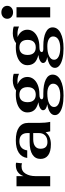

<svg xmlns="http://www.w3.org/2000/svg" viewBox="904 -1654 944 2792"><g transform="rotate(-90 1376.0 -258.0)"><path d="M63 -490H211V-389Q230 -442 270.5 -471Q311 -500 372 -500Q392 -500 406 -496L397 -409Q381 -417 355 -417Q281 -417 246 -357Q211 -297 211 -216V0H63Z M461 -141Q461 -217 524 -258Q587 -299 706 -299H837V-332Q837 -388 806 -418Q775 -448 717 -448Q660 -448 626.5 -419Q593 -390 585 -334H475Q486 -415 552 -457.5Q618 -500 731 -500Q855 -500 920 -454Q985 -408 985 -321V-163Q985 -72 1000 0H862Q852 -38 848 -67Q819 -26 773.5 -8Q728 10 675 10Q568 10 514.5 -29.5Q461 -69 461 -141ZM837 -163V-247H748Q681 -247 645 -219.5Q609 -192 609 -142Q609 -91 633.5 -65.5Q658 -40 706 -40Q768 -40 802.5 -73.5Q837 -107 837 -163Z M1596 -476Q1563 -476 1546 -474Q1597 -454 1625 -417Q1653 -380 1653 -332Q1653 -282 1622.5 -242.5Q1592 -203 1535 -180Q1478 -157 1400 -157Q1328 -157 1328 -121Q1328 -112 1340.5 -106Q1353 -100 1373 -100H1415Q1542 -100 1614.5 -64.5Q1687 -29 1687 35Q1687 109 1604.5 151.5Q1522 194 1382 194Q1294 194 1230 178Q1166 162 1132 134Q1098 106 1098 69Q1098 27 1138 -1.5Q1178 -30 1256 -43Q1169 -57 1169 -105Q1169 -128 1201.5 -147Q1234 -166 1285 -172Q1203 -193 1170 -232.5Q1137 -272 1137 -333Q1137 -383 1170 -421Q1203 -459 1261.5 -479.5Q1320 -500 1395 -500Q1430 -500 1457 -496Q1484 -518 1521.5 -531Q1559 -544 1601 -544Q1624 -544 1652 -541Q1680 -538 1699 -530V-453Q1678 -464 1649.5 -470Q1621 -476 1596 -476ZM1505 -329Q1505 -387 1476.5 -417.5Q1448 -448 1395 -448Q1342 -448 1314 -417.5Q1286 -387 1286 -329Q1286 -271 1314 -240.5Q1342 -210 1395 -210Q1448 -210 1476.5 -240.5Q1505 -271 1505 -329ZM1216 56Q1216 98 1261.5 122Q1307 146 1386 146Q1465 146 1510 118.5Q1555 91 1555 42Q1555 4 1517 -19Q1479 -42 1414 -42Q1322 -42 1269 -15.5Q1216 11 1216 56Z M2283 -476Q2250 -476 2233 -474Q2284 -454 2312 -417Q2340 -380 2340 -332Q2340 -282 2309.5 -242.5Q2279 -203 2222 -180Q2165 -157 2087 -157Q2015 -157 2015 -121Q2015 -112 2027.5 -106Q2040 -100 2060 -100H2102Q2229 -100 2301.5 -64.5Q2374 -29 2374 35Q2374 109 2291.5 151.5Q2209 194 2069 194Q1981 194 1917 178Q1853 162 1819 134Q1785 106 1785 69Q1785 27 1825 -1.5Q1865 -30 1943 -43Q1856 -57 1856 -105Q1856 -128 1888.5 -147Q1921 -166 1972 -172Q1890 -193 1857 -232.5Q1824 -272 1824 -333Q1824 -383 1857 -421Q1890 -459 1948.5 -479.5Q2007 -500 2082 -500Q2117 -500 2144 -496Q2171 -518 2208.5 -531Q2246 -544 2288 -544Q2311 -544 2339 -541Q2367 -538 2386 -530V-453Q2365 -464 2336.5 -470Q2308 -476 2283 -476ZM2192 -329Q2192 -387 2163.5 -417.5Q2135 -448 2082 -448Q2029 -448 2001 -417.5Q1973 -387 1973 -329Q1973 -271 2001 -240.5Q2029 -210 2082 -210Q2135 -210 2163.5 -240.5Q2192 -271 2192 -329ZM1903 56Q1903 98 1948.5 122Q1994 146 2073 146Q2152 146 2197 118.5Q2242 91 2242 42Q2242 4 2204 -19Q2166 -42 2101 -42Q2009 -42 1956 -15.5Q1903 11 1903 56Z M2499 -625Q2499 -662 2525.5 -686Q2552 -710 2593 -710Q2634 -710 2660.5 -686Q2687 -662 2687 -625Q2687 -588 2660.5 -564Q2634 -540 2593 -540Q2552 -540 2525.5 -564Q2499 -588 2499 -625ZM2519 -490H2667V0H2519Z"/></g></svg>

Font: Fahkwang
Style: Bold
Weight: 700
Designer: Suppakit Chalermlarp | Katatrad Co.,Ltd.
Foundry: Cadson Demak Co.,Ltd.
Version: Version 1.000; ttfautohint (v1.6)